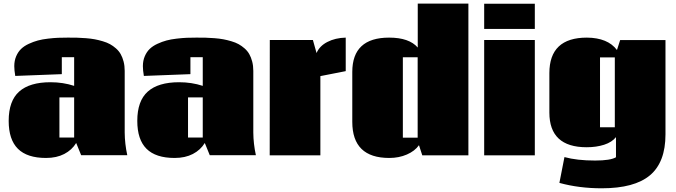

<svg xmlns="http://www.w3.org/2000/svg" viewBox="-20 -855 3723 1057"><path d="M307.1 -318.8V-97.7H388.2V-318.8ZM666.5 -125.5Q667 -63 680.7 -0.5H426.8L399.4 -67.9Q376 -29.3 333.7 -7.3Q291.5 14.6 233.4 14.6Q129.4 14.6 78.6 -35.9Q27.8 -86.4 27.8 -189.5Q27.8 -299.3 85.4 -350.8Q143.1 -402.3 258.3 -402.3Q327.1 -402.3 388.2 -382.3V-540H320.3V-446.8L64 -437Q58.6 -468.3 58.6 -490.7Q58.6 -521 69.1 -545.4Q79.6 -569.8 96.4 -585.9Q113.3 -602.1 138.7 -613.8Q164.1 -625.5 188.5 -632.1Q212.9 -638.7 244.6 -642.3Q276.4 -646 300.3 -647Q324.2 -647.9 353.5 -647.9Q381.8 -647.9 403.8 -647.5Q425.8 -647 453.1 -644.8Q480.5 -642.6 501.5 -638.7Q522.5 -634.8 545.7 -627.9Q568.8 -621.1 585.7 -611.8Q602.5 -602.5 618.4 -588.6Q634.3 -574.7 644.3 -557.1Q654.3 -539.6 660.4 -516.1Q666.5 -492.7 666.5 -464.8Z M1015.1 -318.8V-97.7H1096.2V-318.8ZM1374.5 -125.5Q1375 -63 1388.7 -0.5H1134.8L1107.4 -67.9Q1084 -29.3 1041.7 -7.3Q999.5 14.6 941.4 14.6Q837.4 14.6 786.6 -35.9Q735.8 -86.4 735.8 -189.5Q735.8 -299.3 793.5 -350.8Q851.1 -402.3 966.3 -402.3Q1035.2 -402.3 1096.2 -382.3V-540H1028.3V-446.8L772 -437Q766.6 -468.3 766.6 -490.7Q766.6 -521 777.1 -545.4Q787.6 -569.8 804.4 -585.9Q821.3 -602.1 846.7 -613.8Q872.1 -625.5 896.5 -632.1Q920.9 -638.7 952.6 -642.3Q984.4 -646 1008.3 -647Q1032.2 -647.9 1061.5 -647.9Q1089.8 -647.9 1111.8 -647.5Q1133.8 -647 1161.1 -644.8Q1188.5 -642.6 1209.5 -638.7Q1230.5 -634.8 1253.7 -627.9Q1276.9 -621.1 1293.7 -611.8Q1310.5 -602.5 1326.4 -588.6Q1342.3 -574.7 1352.3 -557.1Q1362.3 -539.6 1368.4 -516.1Q1374.5 -492.7 1374.5 -464.8Z M1464.8 0 1465.3 -634.8H1702.6L1722.7 -563Q1738.8 -601.6 1782.2 -624Q1825.7 -646.5 1883.3 -647.9V-463.4L1743.7 -436V0Z M2279.3 -539.6H2197.8V-97.2H2279.3ZM2122.1 -647.9Q2232.4 -647.9 2279.8 -593.3V-835H2558.6V0H2304.7L2286.6 -55.7Q2263.7 -23.4 2220 -4.4Q2176.3 14.6 2123 14.6Q1919.4 14.6 1919.4 -184.1V-459Q1919.4 -647.9 2122.1 -647.9Z M2924.3 -834.5V-695.8H2645.5V-834.5ZM2924.3 0H2645.5V-634.8H2924.3Z M3364.7 -539.1H3283.2V-154.3H3364.7ZM3210.9 -647.9Q3326.2 -647 3376.5 -579.6L3394 -634.3H3643.6V-115.2Q3643.6 38.1 3558.3 109.9Q3473.1 181.6 3292.5 181.6Q3167.5 181.6 3059.6 151.9L3087.4 9.8Q3156.2 28.8 3256.3 28.8Q3340.8 28.8 3371.1 10.7V-100.1Q3349.1 -72.3 3306.2 -58.3Q3263.2 -44.4 3209.5 -44.4Q3004.4 -44.4 3004.4 -235.4V-452.6Q3004.4 -647.9 3210.9 -647.9Z"/></svg>

Font: Coda ExtraBold
Style: Regular
Weight: 800
Version: Version 2.001; ttfautohint (v0.8) -r 50 -G 200 -x